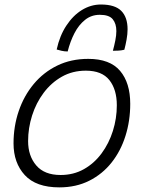

<svg xmlns="http://www.w3.org/2000/svg" viewBox="-20 -792 626 830"><path d="M236.5 18Q136 18 87.2 -35Q38.5 -88 38.5 -172Q38.5 -246 61 -312Q83.5 -378 125.8 -428.8Q168 -479.5 227.5 -508.5Q287 -537.5 361.5 -537.5Q455 -537.5 499 -485.8Q543 -434 543 -343Q543 -270 522.5 -204.8Q502 -139.5 462.5 -89.5Q423 -39.5 366 -10.8Q309 18 236.5 18ZM242 -35.5Q298 -35.5 342.8 -60.8Q387.5 -86 419.2 -129Q451 -172 468 -226Q485 -280 485 -337Q485 -405 452.8 -445.8Q420.5 -486.5 351 -486.5Q293.5 -486.5 247.5 -460.5Q201.5 -434.5 168.8 -390.8Q136 -347 118.8 -292.8Q101.5 -238.5 101.5 -182Q101.5 -118 136.8 -76.8Q172 -35.5 242 -35.5ZM225 -578Q238 -637.5 266.8 -681.2Q295.5 -725 334.2 -748.8Q373 -772.5 416 -772.5Q477 -772.5 504.2 -745Q531.5 -717.5 531.5 -665.5Q531.5 -644.5 527.2 -621Q523 -597.5 517.5 -577Q505.5 -574 493 -573.2Q480.5 -572.5 468 -572.5Q474 -594.5 478.5 -617Q483 -639.5 483 -657.5Q483 -690 467.2 -709Q451.5 -728 411.5 -728Q375 -728 347.8 -706.2Q320.5 -684.5 302 -648.8Q283.5 -613 272.5 -569.5Q259 -569.5 246 -572.5Q233 -575.5 225 -578Z"/></svg>

Font: Grandstander ExtraLight
Style: Italic
Weight: 200
Italic angle: -15°
Designer: Tyler Finck
Foundry: Etcetera Type Co
Version: Version 1.200; ttfautohint (v1.8.3)